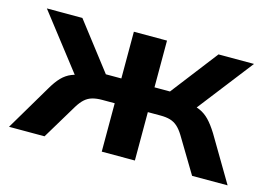

<svg xmlns="http://www.w3.org/2000/svg" viewBox="-74 -641 1088 778"><g transform="rotate(15 470.5 -251.5)"><path d="M12 0 124 -189Q143 -222 161 -240.5Q179 -259 201.5 -268Q224 -277 254 -280L236 -245L36 -503H185L336 -307H401V-503H540V-307H605L756 -503H905L705 -245L687 -280Q718 -277 739.5 -267.5Q761 -258 779 -239.5Q797 -221 817 -189L929 0H780L691 -148Q678 -169 664.5 -181Q651 -193 634 -198Q617 -203 593 -203H540V0H401V-203H348Q325 -203 307.5 -198Q290 -193 276.5 -181Q263 -169 250 -148L161 0Z"/></g></svg>

Font: Nunito Sans 6pt
Style: Bold
Weight: 700
Version: Version 3.101;gftools[0.9.27]